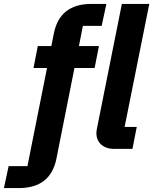

<svg xmlns="http://www.w3.org/2000/svg" viewBox="-107 -760 782 980"><path d="M569 0 591 -112H529L655 -740H515L388 -105C386 -95 385 -88 385 -80C385 -32 421 0 475 0ZM273 -413H376L398 -525H296L316 -628H412L436 -740H360C251 -740 188 -689 168 -590L155 -525H86L64 -413H133L33 88H-63L-87 200H-11C98 200 161 149 181 50Z"/></svg>

Font: LVC Sans
Style: Bold Italic
Weight: 700
Italic angle: -11.31°
Designer: Mike Abbink, Paul van der Laan, Pieter van Rosmalen
Foundry: Bold Monday
Version: Version 3.0